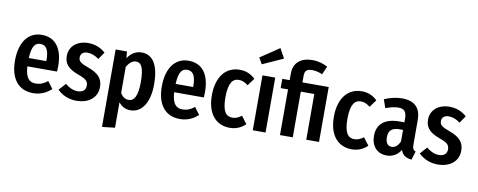

<svg xmlns="http://www.w3.org/2000/svg" viewBox="-79 -1208 4535 1821"><g transform="rotate(10 2188.0 -298.0)"><path d="M450 -277C450 -453 374 -544 247 -544C111 -544 37 -430 37 -260C37 -88 115 15 259 15C332 15 389 -14 433 -55L382 -123C343 -93 310 -79 267 -79C208 -79 169 -112 162 -226H448C449 -240 450 -260 450 -277ZM331 -306H162C167 -421 198 -457 248 -457C306 -457 331 -411 331 -313Z M694 -544C583 -544 513 -477 513 -389C513 -315 552 -269 648 -234C730 -205 749 -186 749 -142C749 -100 720 -76 673 -76C628 -76 587 -96 552 -126L492 -59C536 -15 599 15 677 15C787 15 875 -44 875 -152C875 -239 824 -282 733 -315C655 -343 636 -360 636 -396C636 -431 661 -453 702 -453C741 -453 776 -438 813 -412L860 -481C817 -520 762 -544 694 -544Z M1209 -544C1154 -544 1109 -518 1074 -465L1068 -529H959V217L1082 203V-42C1111 -5 1149 15 1195 15C1309 15 1376 -96 1376 -266C1376 -442 1321 -544 1209 -544ZM1162 -79C1129 -79 1103 -98 1082 -131V-383C1104 -421 1133 -450 1170 -450C1220 -450 1248 -406 1248 -265C1248 -128 1214 -79 1162 -79Z M1864 -277C1864 -453 1788 -544 1661 -544C1525 -544 1451 -430 1451 -260C1451 -88 1529 15 1673 15C1746 15 1803 -14 1847 -55L1796 -123C1757 -93 1724 -79 1681 -79C1622 -79 1583 -112 1576 -226H1862C1863 -240 1864 -260 1864 -277ZM1745 -306H1576C1581 -421 1612 -457 1662 -457C1720 -457 1745 -411 1745 -313Z M2153 -544C2018 -544 1933 -437 1933 -260C1933 -85 2017 15 2154 15C2214 15 2263 -8 2303 -46L2249 -118C2218 -96 2194 -84 2160 -84C2102 -84 2063 -125 2063 -262C2063 -399 2100 -448 2161 -448C2194 -448 2221 -435 2250 -412L2303 -483C2260 -524 2213 -544 2153 -544Z M2496 -813 2314 -691 2348 -631 2547 -721ZM2496 -529H2373V0H2496Z M2816 -754C2688 -754 2635 -681 2635 -595V-529H2564V-440H2635V0H2758V-440H2888V0H3011V-529H2758V-592C2758 -639 2776 -660 2829 -660C2866 -660 2900 -650 2928 -637L2963 -716C2926 -737 2877 -754 2816 -754Z M3328 -544C3193 -544 3108 -437 3108 -260C3108 -85 3192 15 3329 15C3389 15 3438 -8 3478 -46L3424 -118C3393 -96 3369 -84 3335 -84C3277 -84 3238 -125 3238 -262C3238 -399 3275 -448 3336 -448C3369 -448 3396 -435 3425 -412L3478 -483C3435 -524 3388 -544 3328 -544Z M3897 -130V-366C3897 -481 3840 -544 3717 -544C3664 -544 3603 -531 3546 -506L3574 -425C3620 -442 3659 -452 3696 -452C3752 -452 3776 -428 3776 -359V-324H3729C3589 -324 3514 -262 3514 -148C3514 -51 3571 15 3663 15C3716 15 3765 -7 3799 -62C3816 -12 3851 7 3904 13L3929 -69C3907 -79 3897 -92 3897 -130ZM3697 -74C3659 -74 3637 -102 3637 -157C3637 -220 3670 -251 3741 -251H3776V-140C3758 -98 3731 -74 3697 -74Z M4173 -544C4062 -544 3992 -477 3992 -389C3992 -315 4031 -269 4127 -234C4209 -205 4228 -186 4228 -142C4228 -100 4199 -76 4152 -76C4107 -76 4066 -96 4031 -126L3971 -59C4015 -15 4078 15 4156 15C4266 15 4354 -44 4354 -152C4354 -239 4303 -282 4212 -315C4134 -343 4115 -360 4115 -396C4115 -431 4140 -453 4181 -453C4220 -453 4255 -438 4292 -412L4339 -481C4296 -520 4241 -544 4173 -544Z"/></g></svg>

Font: Fira Sans Condensed Medium
Style: Regular
Weight: 500
Width: 3
Designer: Carrois Corporate & Edenspiekermann AG
Foundry: Carrois Corporate GbR & Edenspiekermann AG
Version: Version 4.202;PS 004.202;hotconv 1.0.88;makeotf.lib2.5.64775